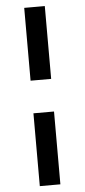

<svg xmlns="http://www.w3.org/2000/svg" viewBox="-61 -845 434 985"><g transform="rotate(-5 156.0 -352.0)"><path d="M103 -436V-811H209V-436ZM103 107V-268H209V107Z"/></g></svg>

Font: Bitter Thin
Style: Bold
Weight: 700
Version: Version 3.021